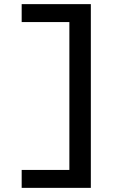

<svg xmlns="http://www.w3.org/2000/svg" viewBox="-20 -720 580 930"><path d="M85 190V103H322L316 111V-625L326 -613H85V-700H420V190Z"/></svg>

Font: Lexend Giga
Style: Regular
Weight: 400
Designer: Bonnie Shaver-Troup, Thomas Jockin
Foundry: Lexend
Version: Version 1.007